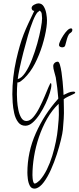

<svg xmlns="http://www.w3.org/2000/svg" viewBox="-20 -731 465 1136"><path d="M130 13Q103 13 87 -8.5Q71 -30 64 -61.5Q57 -93 55 -124Q53 -155 53 -173Q53 -274 76 -377Q87 -425 97.5 -461Q108 -497 120 -528Q132 -559 147.5 -592Q163 -625 183 -667H180Q174 -667 170.5 -672.5Q167 -678 167 -683Q167 -695 182 -703Q197 -711 207 -711Q228 -711 239 -692.5Q250 -674 254 -650.5Q258 -627 258 -611Q258 -591 255 -570Q248 -520 230.5 -463Q213 -406 186.5 -354.5Q160 -303 122 -266Q115 -260 104.5 -251.5Q94 -243 83 -243Q80 -209 80 -173Q80 -160 81.5 -134.5Q83 -109 88.5 -81.5Q94 -54 105.5 -34.5Q117 -15 136 -15Q157 -15 176.5 -37.5Q196 -60 213 -93.5Q230 -127 244 -160.5Q258 -194 267.5 -216.5Q277 -239 281 -240Q284 -236 284 -228Q284 -211 275 -182Q266 -153 250.5 -119.5Q235 -86 215 -55.5Q195 -25 173.5 -6Q152 13 130 13ZM85 -263Q108 -269 129.5 -301Q151 -333 169 -379Q187 -425 200.5 -473.5Q214 -522 221.5 -562.5Q229 -603 229 -623Q229 -633 227 -648.5Q225 -664 212 -668Q211 -664 207.5 -662Q204 -660 202 -658Q190 -645 175 -608Q160 -571 145.5 -521Q131 -471 118 -420Q105 -369 96 -326.5Q87 -284 85 -263ZM348 -451Q341 -451 335 -454.5Q329 -458 329 -465Q329 -473 336.5 -489Q344 -505 355 -522Q366 -539 378 -551Q390 -563 400 -563Q408 -563 408 -554Q408 -547 404 -542.5Q400 -538 395 -535Q387 -530 381.5 -516Q376 -502 372.5 -487Q369 -472 366 -463Q363 -451 348 -451ZM184 385Q165 385 156 367Q147 349 144.5 326.5Q142 304 142 291Q142 169 192 57Q242 -55 322 -144L325 -148Q320 -212 310 -273Q307 -287 301 -306.5Q295 -326 295 -340Q295 -351 303 -358.5Q311 -366 322 -366Q329 -366 334.5 -348Q340 -330 344 -303Q348 -276 350.5 -248Q353 -220 354.5 -198Q356 -176 356 -169Q370 -176 384.5 -182.5Q399 -189 414 -189Q417 -189 421 -188Q425 -187 425 -182Q425 -179 412 -173Q399 -167 383 -159.5Q367 -152 357 -144L358 -93Q359 -61 357 -28.5Q355 4 352 36Q350 57 340.5 96.5Q331 136 316 182.5Q301 229 281.5 272.5Q262 316 239.5 346.5Q217 377 193 384Q190 385 184 385ZM186 355Q192 355 202 347Q212 339 216 335Q239 309 257.5 271.5Q276 234 289 191.5Q302 149 310.5 107Q319 65 322 32Q325 4 327 -23.5Q329 -51 328 -78L327 -117Q288 -80 259 -29Q230 22 210.5 79.5Q191 137 181.5 195Q172 253 172 305Q172 312 173 324Q174 336 177 345.5Q180 355 186 355Z"/></svg>

Font: Licorice
Style: Regular
Weight: 400
Designer: Robert E. Leuschke
Foundry: Robert E. Leuschke
Version: Version 1.010; ttfautohint (v1.8.3)